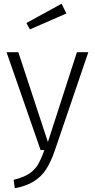

<svg xmlns="http://www.w3.org/2000/svg" viewBox="-20 -802 508 1026"><path d="M273 2Q252 63 227 102Q202 141 162 166.5Q122 192 59 204L53 159Q105 146 134.5 127Q164 108 181.5 79.5Q199 51 217 0H197L15 -523H78L236 -43L391 -523H452ZM335 -730 140 -645 121 -679 309 -782Z"/></svg>

Font: Fira Sans Light
Style: Regular
Weight: 300
Designer: bBox Type GmbH & Carrois Corporate GbR & Edenspiekermann AG
Foundry: bBox Type GmbH & Carrois Corporate GbR & Edenspiekermann AG
Version: Version 4.301